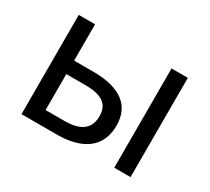

<svg xmlns="http://www.w3.org/2000/svg" viewBox="-110 -718 980 898"><g transform="rotate(30 379.5 -269.0)"><path d="M85 -1H276C420 -1 497 -64 497 -176C497 -285 422 -341 276 -341H173V-537H85ZM586 -1H674V-537H586ZM173 -74V-268H276C366 -268 406 -239 406 -175C406 -108 364 -74 276 -74Z"/></g></svg>

Font: Noto Sans Math
Style: Regular
Weight: 400
Designer: Monotype Design Team, Delve Withrington, Jeff Kellem
Foundry: Monotype Imaging Inc., Delve Fonts LLC
Version: Version 3.000